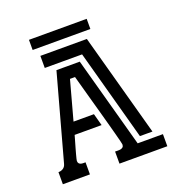

<svg xmlns="http://www.w3.org/2000/svg" viewBox="-133 -851 902 963"><g transform="rotate(-20 318.0 -369.5)"><path d="M196.8 -276.9H305.7L323.2 -212.4H179.2Q178.2 -208.5 175.3 -198.2Q172.4 -188 168.5 -174.6Q164.6 -161.1 160.4 -146.5Q156.2 -131.8 152.8 -119.1Q149.4 -106.4 147.2 -97.4Q145 -88.4 145 -85.9Q145 -77.1 148.7 -72.8Q152.3 -68.4 158.2 -66.4Q164.1 -64.5 170.9 -64.5Q177.7 -64.5 183.6 -64.5V0H39.1V-64.5Q53.7 -64.5 64.7 -71.8Q75.7 -79.1 79.6 -93.8L204.6 -548.8H329.1L461.9 -64.5H596.7V0H341.3V-64.5Q347.7 -64.5 355.7 -64.2Q363.8 -64 371.1 -65.4Q378.4 -66.9 383.3 -71.5Q388.2 -76.2 388.2 -85.9Q388.2 -88.4 384 -105.2Q379.9 -122.1 372.8 -148.4Q365.7 -174.8 356.7 -208Q347.7 -241.2 337.9 -276.4Q328.1 -311.5 318.6 -345.7Q309.1 -379.9 301.3 -408.4Q293.5 -437 287.8 -457.3Q282.2 -477.5 280.3 -484.4H253.4ZM401.4 -643.6 551.8 -94.7H484.9L352.5 -579.1H153.3V-643.6ZM127 -738.8H435.1V-684.6H127Z"/></g></svg>

Font: Isar CAT
Style: Regular
Weight: 400
Designer: Digitized by Peter Wiegel
Foundry: CAT-Fonts, Peter Wiegel
Version: Version 1.000; ttfautohint (v1.3)